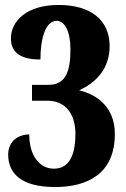

<svg xmlns="http://www.w3.org/2000/svg" viewBox="-20 -744 506 774"><path d="M202 10C332 10 443 -43 443 -204C443 -313 370 -363 299 -380C368 -411 422 -468 422 -558C422 -664 345 -724 216 -724C85 -724 24 -657 24 -589C24 -527 71 -504 143 -504C143 -583 161 -660 209 -660C241 -660 264 -616 264 -546C264 -460 247 -402 176 -402H109V-338H171C246 -338 284 -282 284 -205C284 -94 243 -64 197 -64C142 -64 98 -113 98 -202C54 -202 13 -175 13 -121C13 -46 64 10 202 10Z"/></svg>

Font: Noto Serif Hebrew ExtraCondensed Black
Style: Regular
Weight: 900
Width: 2
Designer: Monotype Design Team
Foundry: Monotype Imaging Inc.
Version: Version 2.004